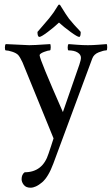

<svg xmlns="http://www.w3.org/2000/svg" viewBox="-20 -622 502 863"><path d="M335.9 -456.1Q328.1 -456.1 297.9 -478Q267.6 -500 245.1 -520.5Q223.6 -500 194.3 -478Q165 -456.1 157.2 -456.1Q148.4 -456.1 148.4 -478.5Q151.4 -482.4 169.9 -503.4Q188.5 -524.4 201.2 -540Q222.7 -566.4 237.3 -591.8Q243.2 -601.6 245.1 -601.6Q250 -601.6 254.9 -591.8Q278.3 -553.7 290 -538.1Q300.8 -524.4 314 -509.8Q327.1 -495.1 335 -487.3Q342.8 -479.5 342.8 -478.5Q342.8 -456.1 335.9 -456.1ZM111.3 -418.9Q127.9 -418.9 142.1 -419.9Q156.2 -420.9 174.3 -421.9Q192.4 -422.9 206.1 -423.8Q208 -418 208 -409.2Q208 -395.5 204.1 -395.5Q196.3 -395.5 178.2 -388.7Q160.2 -381.8 158.2 -375V-373Q158.2 -355.5 262.7 -118.2L336.9 -332Q343.8 -352.5 343.8 -362.3Q343.8 -377 328.6 -386.2Q313.5 -395.5 288.1 -395.5Q284.2 -395.5 284.2 -408.2Q284.2 -419.9 288.1 -423.8Q300.8 -422.9 326.2 -420.9Q351.6 -418.9 375 -418.9Q396.5 -418.9 421.9 -420.9Q447.3 -422.9 460 -423.8Q461.9 -418 461.9 -409.2Q461.9 -395.5 458 -395.5Q445.3 -395.5 423.3 -386.7Q401.4 -377.9 394.5 -358.4L219.7 113.3Q197.3 173.8 168.9 197.8Q140.6 221.7 117.2 221.7Q96.7 221.7 86.9 209Q77.1 196.3 77.1 183.6Q77.1 162.1 90.8 152.3Q171.9 152.3 198.2 68.4Q203.1 53.7 210 33.2Q216.8 12.7 220.7 0L81.1 -341.8Q70.3 -365.2 61.5 -375Q52.7 -383.8 34.7 -389.6Q16.6 -395.5 5.9 -395.5Q2 -395.5 2 -408.2Q2 -419.9 5.9 -423.8Q106.4 -418.9 111.3 -418.9Z"/></svg>

Font: Crimson Text
Style: Roman
Weight: 400
Version: Version 0.13